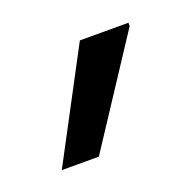

<svg xmlns="http://www.w3.org/2000/svg" viewBox="-44 -767 218 219"><g transform="rotate(-20 64.5 -657.0)"><path d="M0 -591 70 -723H129V-719L45 -591Z"/></g></svg>

Font: Archivo Condensed ExtraLight
Style: Regular
Weight: 250
Width: 3
Designer: Hector Gatti
Foundry: Omnibus-Type
Version: Version 2.001